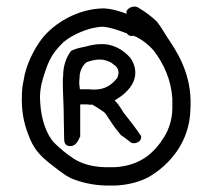

<svg xmlns="http://www.w3.org/2000/svg" viewBox="-20 -772 661 596"><path d="M133 -266C156 -249 175 -231 202 -218C234 -205 269 -197 311 -196H338C378 -198 412 -207 441 -222C509 -262 568 -332 571 -431C577 -521 545 -588 508 -643C494 -663 482 -686 467 -705C450 -721 433 -734 413 -746C399 -757 382 -750 375 -741C373 -738 372 -737 373 -731V-729C372 -729 370 -730 366 -732C344 -739 327 -745 300 -746C219 -744 149 -700 111 -653C87 -622 60 -571 53 -521C50 -507 48 -492 48 -478C46 -433 53 -391 68 -354C83 -312 102 -291 133 -266ZM515 -466V-436C515 -402 504 -371 491 -349C459 -297 416 -258 337 -253H306C268 -254 234 -263 208 -280C188 -293 166 -311 149 -328C124 -354 108 -402 105 -451C105 -458 104 -465 104 -470C105 -503 111 -524 123 -558C136 -596 152 -617 178 -642C204 -664 256 -688 299 -689C324 -687 348 -678 369 -670H370H371C374 -670 378 -657 395 -661C417 -652 440 -635 458 -614C488 -574 511 -526 515 -466ZM317 -405 325 -393C334 -379 344 -366 355 -353L356 -352C366 -346 373 -340 382 -333C390 -324 405 -327 413 -334C417 -338 419 -343 418 -349V-350L417 -351C403 -372 387 -393 371 -413C358 -428 352 -445 336 -460C339 -462 344 -466 348 -468C367 -480 392 -503 398 -530C404 -554 396 -577 384 -593C365 -615 333 -637 291 -635C278 -635 258 -631 248 -628C231 -624 220 -623 202 -615L201 -614L200 -613C185 -593 176 -567 176 -536C175 -531 175 -525 175 -518C175 -477 178 -449 178 -404L179 -349V-348C180 -341 176 -322 193 -319C215 -315 223 -336 228 -347L229 -348V-448H249C251 -448 253 -448 254 -448L255 -447H267C278 -441 293 -431 303 -424C307 -421 314 -410 317 -405ZM227 -531V-532C227 -552 237 -570 249 -579C260 -583 277 -588 291 -587C302 -588 317 -582 326 -577C328 -575 333 -572 335 -570C343 -565 348 -557 348 -544L347 -541V-540C347 -540 344 -528 343 -529C328 -510 307 -494 274 -494H264C260 -495 256 -495 253 -495H228C227 -500 227 -507 226 -511C226 -517 226 -525 227 -531Z"/></svg>

Font: Hussar Pisanka
Style: Sbd
Weight: 600
Designer: Robert Jablonski
Foundry: Cannot Into Space Fonts
Version: Version 1.070